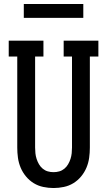

<svg xmlns="http://www.w3.org/2000/svg" viewBox="-20 -940 540 968"><path d="M250 8Q224 8 198 2.5Q172 -3 150 -16.5Q128 -30 111 -50.5Q94 -71 84 -95Q74 -119 70.5 -144.5Q67 -170 67 -196V-655H24V-735H199V-655H157V-196Q157 -182 158.5 -167.5Q160 -153 164.5 -139Q169 -125 176.5 -112Q184 -99 195.5 -89.5Q207 -80 221 -76Q235 -72 250 -72Q265 -72 279 -76Q293 -80 304.5 -89.5Q316 -99 323.5 -112Q331 -125 335.5 -139Q340 -153 341.5 -167.5Q343 -182 343 -196V-655H301V-735H476V-655H433V-196Q433 -170 429.5 -144.5Q426 -119 416 -95Q406 -71 389 -50.5Q372 -30 350 -16.5Q328 -3 302 2.5Q276 8 250 8ZM400 -850H100V-920H400Z"/></svg>

Font: Iosevka Curly Slab Medium
Style: Regular
Weight: 500
Monospace: yes
Designer: Belleve Invis
Foundry: Belleve Invis
Version: Version 22.1.2; ttfautohint (v1.8.4)